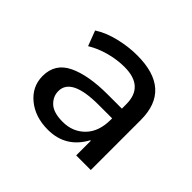

<svg xmlns="http://www.w3.org/2000/svg" viewBox="-88 -814 502 502"><g transform="rotate(45 163.5 -562.5)"><path d="M136 -411Q89 -411 58 -436.5Q27 -462 27 -501Q27 -547 68.5 -567Q110 -587 182 -587H234V-603Q234 -669 162 -669Q135 -669 107 -661.5Q79 -654 56 -640L40 -682Q65 -698 98.5 -706Q132 -714 164 -714Q290 -714 290 -601V-416H236V-470H234Q202 -411 136 -411ZM149 -453Q186 -453 210 -477.5Q234 -502 234 -546V-551H184Q84 -551 84 -502Q84 -482 99.5 -467.5Q115 -453 149 -453Z"/></g></svg>

Font: Nunito Sans
Style: Regular
Weight: 400
Designer: Vernon Adams
Foundry: Vernon Adams
Version: Version 3.101; ttfautohint (v1.8.4.7-5d5b);gftools[0.9.27]